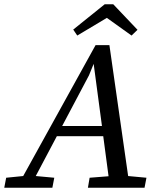

<svg xmlns="http://www.w3.org/2000/svg" viewBox="-56 -882 757 902"><path d="M-36 0 -27 -47 53 -55 393 -670H458L546 -55L632 -47L623 0H357L365 -47L454 -54L429 -242H211L112 -55L199 -47L190 0ZM362 -528 236 -290H423L384 -582ZM476 -862 590 -742 562 -715 446 -798 307 -715 288 -743 436 -862Z"/></svg>

Font: Source Serif 4 SmText
Style: Italic
Weight: 400
Italic angle: -12°
Designer: Frank Grießhammer
Foundry: Adobe
Version: Version 4.005;hotconv 1.1.0;makeotfexe 2.6.0